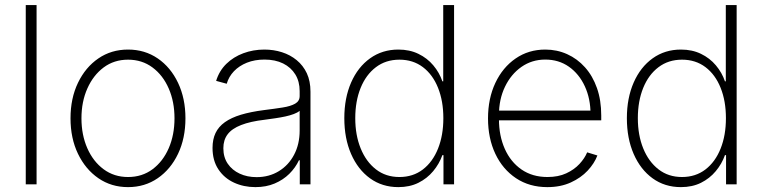

<svg xmlns="http://www.w3.org/2000/svg" viewBox="-20 -748 3093 779"><path d="M128.4 -727.5V0H84.5V-727.5Z M499.5 11.2Q431.6 11.2 379.2 -24.9Q326.7 -61 296.4 -124Q266.1 -187 266.1 -268.1Q266.1 -349.1 296.4 -412.1Q326.7 -475.1 379.2 -511Q431.6 -546.9 499.5 -546.9Q567.4 -546.9 619.9 -511Q672.4 -475.1 702.4 -411.9Q732.4 -348.6 732.4 -268.1Q732.4 -187 702.4 -124Q672.4 -61 619.9 -24.9Q567.4 11.2 499.5 11.2ZM499.5 -29.8Q556.6 -29.8 598.9 -61.3Q641.1 -92.8 664.6 -146.7Q688 -200.7 688 -268.1Q688 -335 664.6 -388.9Q641.1 -442.9 598.6 -474.4Q556.2 -505.9 499.5 -505.9Q442.9 -505.9 400.6 -474.4Q358.4 -442.9 334.5 -389.2Q310.5 -335.4 310.5 -268.1Q310.5 -200.7 334.2 -146.7Q357.9 -92.8 400.4 -61.3Q442.9 -29.8 499.5 -29.8Z M1016.1 11.2Q968.8 11.2 929.2 -7.1Q889.6 -25.4 866 -61Q842.3 -96.7 842.3 -147.9Q842.3 -182.6 854.5 -208.3Q866.7 -233.9 892.3 -252.2Q918 -270.5 957.5 -282.5Q997.1 -294.4 1050.8 -301.3Q1093.8 -306.6 1126.5 -311.8Q1159.2 -316.9 1177.5 -327.4Q1195.8 -337.9 1195.8 -358.4V-378.4Q1195.8 -417.5 1178.2 -446Q1160.6 -474.6 1128.7 -490.5Q1096.7 -506.3 1053.2 -506.3Q1013.7 -506.3 981.9 -493.7Q950.2 -481 929.2 -459Q908.2 -437 899.9 -408.2L856.9 -419.9Q869.6 -460.9 898.4 -489Q927.2 -517.1 967.3 -532Q1007.3 -546.9 1052.7 -546.9Q1090.3 -546.9 1124 -536.1Q1157.7 -525.4 1183.8 -503.9Q1210 -482.4 1224.9 -450.7Q1239.7 -418.9 1239.7 -376V0H1196.3V-97.7H1192.9Q1178.7 -67.4 1153.8 -42.7Q1128.9 -18.1 1094.2 -3.4Q1059.6 11.2 1016.1 11.2ZM1021 -29.3Q1071.8 -29.3 1111.3 -53.5Q1150.9 -77.6 1173.3 -120.4Q1195.8 -163.1 1195.8 -218.3V-298.3Q1187 -291 1172.1 -285.4Q1157.2 -279.8 1138.2 -275.6Q1119.1 -271.5 1097.7 -268.3Q1076.2 -265.1 1054.2 -262.2Q995.6 -255.4 958.3 -240.7Q920.9 -226.1 903.6 -203.1Q886.2 -180.2 886.2 -146.5Q886.2 -109.9 904.1 -83.7Q921.9 -57.6 952.4 -43.5Q982.9 -29.3 1021 -29.3Z M1596.2 11.2Q1530.8 11.2 1481.4 -24.4Q1432.1 -60.1 1404.5 -123.3Q1377 -186.5 1377 -268.6Q1377 -350.1 1404.5 -413.1Q1432.1 -476.1 1481.7 -511.5Q1531.2 -546.9 1596.2 -546.9Q1642.1 -546.9 1677.7 -529.5Q1713.4 -512.2 1738 -482.9Q1762.7 -453.6 1774.9 -418H1778.3V-727.5H1822.3V0H1779.3V-118.7H1774.9Q1762.2 -83 1737.5 -53.5Q1712.9 -23.9 1677.5 -6.3Q1642.1 11.2 1596.2 11.2ZM1600.6 -29.8Q1655.8 -29.8 1695.8 -60.5Q1735.8 -91.3 1757.3 -145.3Q1778.8 -199.2 1778.8 -268.6Q1778.8 -337.9 1757.3 -391.6Q1735.8 -445.3 1695.8 -475.6Q1655.8 -505.9 1600.6 -505.9Q1545.4 -505.9 1505.1 -475.3Q1464.8 -444.8 1443.1 -391.1Q1421.4 -337.4 1421.4 -268.6Q1421.4 -199.7 1443.4 -145.8Q1465.3 -91.8 1505.4 -60.8Q1545.4 -29.8 1600.6 -29.8Z M2200.7 11.2Q2127.9 11.2 2073.7 -24.9Q2019.5 -61 1989.7 -124Q1960 -187 1960 -267.6Q1960 -348.1 1989.7 -411.4Q2019.5 -474.6 2072 -510.7Q2124.5 -546.9 2192.4 -546.9Q2239.7 -546.9 2281 -528.3Q2322.3 -509.8 2353.5 -474.9Q2384.8 -439.9 2402.1 -390.6Q2419.4 -341.3 2419.4 -279.3V-259.8H1986.8V-299.3H2395.5L2376 -284.7Q2376 -347.7 2352.8 -397.9Q2329.6 -448.2 2288.3 -477.3Q2247.1 -506.3 2192.4 -506.3Q2138.2 -506.3 2095.7 -476.6Q2053.2 -446.8 2028.8 -396Q2004.4 -345.2 2004.4 -281.7V-264.6Q2004.4 -197.3 2028.1 -144Q2051.8 -90.8 2095.9 -60.3Q2140.1 -29.8 2201.2 -29.8Q2245.1 -29.8 2277.3 -44.7Q2309.6 -59.6 2331.1 -82.8Q2352.5 -106 2362.3 -129.9L2403.8 -117.2Q2391.6 -85 2364.3 -55.7Q2336.9 -26.4 2295.7 -7.6Q2254.4 11.2 2200.7 11.2Z M2742.7 11.2Q2677.2 11.2 2627.9 -24.4Q2578.6 -60.1 2551 -123.3Q2523.4 -186.5 2523.4 -268.6Q2523.4 -350.1 2551 -413.1Q2578.6 -476.1 2628.2 -511.5Q2677.7 -546.9 2742.7 -546.9Q2788.6 -546.9 2824.2 -529.5Q2859.9 -512.2 2884.5 -482.9Q2909.2 -453.6 2921.4 -418H2924.8V-727.5H2968.8V0H2925.8V-118.7H2921.4Q2908.7 -83 2884 -53.5Q2859.4 -23.9 2824 -6.3Q2788.6 11.2 2742.7 11.2ZM2747.1 -29.8Q2802.2 -29.8 2842.3 -60.5Q2882.3 -91.3 2903.8 -145.3Q2925.3 -199.2 2925.3 -268.6Q2925.3 -337.9 2903.8 -391.6Q2882.3 -445.3 2842.3 -475.6Q2802.2 -505.9 2747.1 -505.9Q2691.9 -505.9 2651.6 -475.3Q2611.3 -444.8 2589.6 -391.1Q2567.9 -337.4 2567.9 -268.6Q2567.9 -199.7 2589.8 -145.8Q2611.8 -91.8 2651.9 -60.8Q2691.9 -29.8 2747.1 -29.8Z"/></svg>

Font: Inter 18pt ExtraLight
Style: Regular
Weight: 250
Designer: Rasmus Andersson
Foundry: rsms
Version: Version 4.001;git-66647c0bb